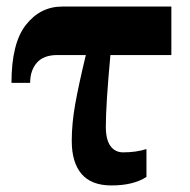

<svg xmlns="http://www.w3.org/2000/svg" viewBox="-20 -556 580 586"><path d="M199 -126Q199 -179 209.5 -238Q220 -297 242 -388H155Q113 -388 92.5 -364.5Q72 -341 72 -303H15Q15 -424 59 -480Q103 -536 170 -536H503V-388H317Q303 -237 303 -169Q303 -130 317 -110.5Q331 -91 356 -91Q395 -91 427 -101V-16Q387 10 320 10Q259 10 229 -25Q199 -60 199 -126Z"/></svg>

Font: Noto Serif ExtraBold
Style: Regular
Weight: 800
Designer: Monotype Design Team
Foundry: Monotype Imaging Inc.
Version: Version 1.001